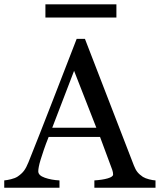

<svg xmlns="http://www.w3.org/2000/svg" viewBox="-40 -886 754 906"><path d="M693.8 0H405.3V-34.7Q443.4 -37.1 468.5 -44.4Q493.7 -51.8 493.7 -62.5Q493.7 -66.9 492.7 -73.2Q491.7 -79.6 489.7 -84.5L432.1 -239.7H189.5Q175.8 -205.6 167.2 -180.2Q158.7 -154.8 151.9 -133.3Q145.5 -112.3 143.1 -99.1Q140.6 -85.9 140.6 -77.6Q140.6 -58.1 171.4 -47.4Q202.1 -36.6 240.7 -34.7V0H-20V-34.7Q-7.3 -35.6 11.7 -40.3Q30.8 -44.9 43 -52.7Q62.5 -65.9 73.2 -80.3Q84 -94.7 94.2 -120.1Q146.5 -250.5 209.5 -413.1Q272.5 -575.7 321.8 -702.6H360.8L591.8 -105Q599.1 -85.9 608.4 -74.2Q617.7 -62.5 634.3 -51.3Q645.5 -44.4 663.6 -39.8Q681.6 -35.2 693.8 -34.7ZM414.6 -283.2 309.6 -551.8 206.5 -283.2ZM509.3 -803.2H174.3V-865.7H509.3Z"/></svg>

Font: UniBurma_GGSerif
Style: Book
Weight: 400
Designer: Victor San Kho Lin (for Burmese only and related typography optimization with it)
Foundry: http://www.unimm.org
Version: 2.0